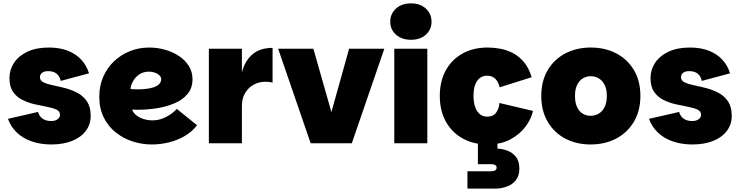

<svg xmlns="http://www.w3.org/2000/svg" viewBox="-20 -850 4388 1139"><path d="M284 7Q221 7 168.5 -11Q116 -29 80 -63.5Q44 -98 27 -145L206 -186Q212 -161 232 -146.5Q252 -132 283 -132Q308 -132 322 -143Q336 -154 336 -169Q336 -190 314.5 -200Q293 -210 258.5 -216.5Q224 -223 186 -231.5Q148 -240 113.5 -257Q79 -274 57.5 -305Q36 -336 36 -387Q36 -436 63 -477Q90 -518 142 -543Q194 -568 270 -568Q334 -568 382.5 -549Q431 -530 462.5 -495.5Q494 -461 508 -415L340 -370Q335 -397 316.5 -412.5Q298 -428 266 -428Q242 -428 229.5 -418Q217 -408 217 -392Q217 -372 238.5 -361.5Q260 -351 294.5 -344Q329 -337 367.5 -327Q406 -317 440.5 -298.5Q475 -280 496.5 -247.5Q518 -215 518 -162Q518 -112 489 -73.5Q460 -35 407.5 -14Q355 7 284 7Z M880 7Q822 7 766.5 -11Q711 -29 666.5 -64.5Q622 -100 595.5 -153Q569 -206 569 -276Q569 -340 592 -393.5Q615 -447 656 -486Q697 -525 750.5 -546.5Q804 -568 865 -568Q912 -568 957.5 -555.5Q1003 -543 1040.5 -518.5Q1078 -494 1100 -459Q1122 -424 1122 -380Q1122 -328 1093 -293Q1064 -258 1016 -237.5Q968 -217 911.5 -208Q855 -199 801 -199Q795 -199 788.5 -199Q782 -199 776 -199.5Q770 -200 764 -200Q769 -183 786.5 -168Q804 -153 830 -144.5Q856 -136 884 -136Q915 -136 942 -146Q969 -156 991.5 -171.5Q1014 -187 1029 -204L1149 -107Q1120 -69 1076.5 -43.5Q1033 -18 982.5 -5.5Q932 7 880 7ZM797 -320Q820 -320 844.5 -322.5Q869 -325 889.5 -331.5Q910 -338 923 -350Q936 -362 936 -380Q936 -394 925 -404Q914 -414 897.5 -419.5Q881 -425 864 -425Q830 -425 805.5 -408Q781 -391 768.5 -367Q756 -343 754 -322Q761 -321 773.5 -320.5Q786 -320 797 -320Z M1219 0V-561H1415V0ZM1392 -221 1415 -420Q1432 -488 1477 -527Q1522 -566 1597 -566V-360Q1585 -363 1574 -364Q1563 -365 1552 -365Q1517 -365 1485.5 -348Q1454 -331 1434.5 -299Q1415 -267 1415 -221Z M1839 -561 1946 -185 2051 -561H2260L2067 0H1823L1630 -561Z M2319 0V-561H2515V0ZM2418 -614Q2363 -614 2329 -644.5Q2295 -675 2295 -721Q2295 -768 2329 -799Q2363 -830 2418 -830Q2473 -830 2506.5 -799Q2540 -768 2540 -721Q2540 -675 2506.5 -644.5Q2473 -614 2418 -614Z M2873 7Q2789 7 2725 -28.5Q2661 -64 2625 -128.5Q2589 -193 2589 -281Q2589 -367 2624 -431.5Q2659 -496 2723 -532Q2787 -568 2873 -568Q2909 -568 2947.5 -561Q2986 -554 3022 -535.5Q3058 -517 3087.5 -482.5Q3117 -448 3134 -392L2944 -332Q2937 -364 2918.5 -382.5Q2900 -401 2869 -401Q2845 -401 2827 -387.5Q2809 -374 2799 -347.5Q2789 -321 2789 -281Q2789 -242 2799 -214.5Q2809 -187 2827 -172.5Q2845 -158 2869 -158Q2907 -158 2924 -183Q2941 -208 2943 -239L3142 -192Q3131 -143 3096.5 -97.5Q3062 -52 3006.5 -22.5Q2951 7 2873 7ZM2753 269V166H2893Q2909 166 2917.5 160.5Q2926 155 2926 145Q2926 134 2917.5 129Q2909 124 2893 124H2815V0H2931V32Q2958 32 2988.5 43Q3019 54 3040 79.5Q3061 105 3061 150Q3061 194 3039 220.5Q3017 247 2983.5 258Q2950 269 2916 269Z M3484 7Q3400 7 3334 -27.5Q3268 -62 3229.5 -127Q3191 -192 3191 -281Q3191 -370 3229.5 -434.5Q3268 -499 3334.5 -533.5Q3401 -568 3485 -568Q3569 -568 3635.5 -533.5Q3702 -499 3740.5 -434.5Q3779 -370 3779 -281Q3779 -192 3740 -127Q3701 -62 3634.5 -27.5Q3568 7 3484 7ZM3484 -163Q3509 -163 3531 -175.5Q3553 -188 3566.5 -214.5Q3580 -241 3580 -281Q3580 -321 3566.5 -347Q3553 -373 3531.5 -385.5Q3510 -398 3485 -398Q3460 -398 3438.5 -385.5Q3417 -373 3404 -347Q3391 -321 3391 -281Q3391 -241 3403.5 -214.5Q3416 -188 3437.5 -175.5Q3459 -163 3484 -163Z M4087 7Q4024 7 3971.5 -11Q3919 -29 3883 -63.5Q3847 -98 3830 -145L4009 -186Q4015 -161 4035 -146.5Q4055 -132 4086 -132Q4111 -132 4125 -143Q4139 -154 4139 -169Q4139 -190 4117.5 -200Q4096 -210 4061.5 -216.5Q4027 -223 3989 -231.5Q3951 -240 3916.5 -257Q3882 -274 3860.5 -305Q3839 -336 3839 -387Q3839 -436 3866 -477Q3893 -518 3945 -543Q3997 -568 4073 -568Q4137 -568 4185.5 -549Q4234 -530 4265.5 -495.5Q4297 -461 4311 -415L4143 -370Q4138 -397 4119.5 -412.5Q4101 -428 4069 -428Q4045 -428 4032.5 -418Q4020 -408 4020 -392Q4020 -372 4041.5 -361.5Q4063 -351 4097.5 -344Q4132 -337 4170.5 -327Q4209 -317 4243.5 -298.5Q4278 -280 4299.5 -247.5Q4321 -215 4321 -162Q4321 -112 4292 -73.5Q4263 -35 4210.5 -14Q4158 7 4087 7Z"/></svg>

Font: Parkinsans ExtraBold
Style: Regular
Weight: 800
Designer: Red Stone, Indian Type Foundry
Foundry: Indian Type Foundry
Version: Version 1.000